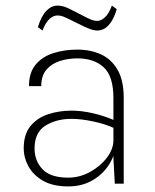

<svg xmlns="http://www.w3.org/2000/svg" viewBox="-20 -659 555 689"><path d="M392 0 387 -91.5V-307Q387 -385.5 352.2 -417.5Q317.5 -449.5 257.5 -449.5Q224 -449.5 194.5 -440Q165 -430.5 146.5 -408.8Q128 -387 128 -350H84Q84 -399 108.5 -427.8Q133 -456.5 172.8 -468.8Q212.5 -481 257.5 -481Q304.5 -481 342 -464Q379.5 -447 401.8 -408.8Q424 -370.5 424 -307V0ZM225 10Q169.5 10 134.2 -10.5Q99 -31 82 -62.2Q65 -93.5 65 -126Q65 -177 89.5 -206.8Q114 -236.5 153.2 -249.2Q192.5 -262 237 -262Q272 -262 312.8 -252.8Q353.5 -243.5 390 -227.5V-199Q358 -214 314.5 -223.2Q271 -232.5 236.5 -232.5Q182.5 -232.5 143.2 -208.2Q104 -184 104 -126Q104 -82 132.5 -51.8Q161 -21.5 224.5 -21.5Q266 -21.5 303.2 -42Q340.5 -62.5 363.8 -93.5Q387 -124.5 387 -155.5H397Q397 -112.5 375 -74.5Q353 -36.5 314.2 -13.2Q275.5 10 225 10ZM132.5 -549.5 116 -561.5Q128 -601 146.2 -620Q164.5 -639 186.5 -639Q198 -639 210.8 -635Q223.5 -631 259.5 -612Q295.5 -593 306.8 -588.5Q318 -584 328.5 -584Q343 -584 357 -597.2Q371 -610.5 381.5 -639L399 -626Q391 -599.5 380.2 -582.5Q369.5 -565.5 356.8 -557.5Q344 -549.5 329.5 -549.5Q317.5 -549.5 301.8 -555.2Q286 -561 249.5 -579.5Q218 -595.5 207.5 -599.5Q197 -603.5 186.5 -603.5Q171.5 -603.5 157.8 -591.2Q144 -579 132.5 -549.5Z"/></svg>

Font: Karla ExtraLight
Style: Regular
Weight: 250
Designer: Jonathan Pinhorn
Version: Version 2.004;gftools[0.9.33]